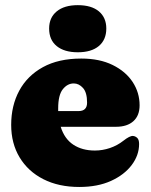

<svg xmlns="http://www.w3.org/2000/svg" viewBox="-20 -730 600 764"><path d="M535.5 -311Q535.5 -270 510.8 -247.8Q486 -225.5 441.5 -225.5H221.5Q236.5 -177.5 271.8 -154.2Q307 -131 357.5 -131Q388 -131 417.5 -141Q447 -151 471 -170Q496.5 -190 509 -189Q518 -188.5 525.8 -181.5Q533.5 -174.5 533.5 -157Q533.5 -112.5 504.2 -73.5Q475 -34.5 421.8 -10.2Q368.5 14 295.5 14Q213.5 14 152.5 -17Q91.5 -48 58 -103.8Q24.5 -159.5 24.5 -233Q24.5 -309.5 56.5 -369Q88.5 -428.5 150.8 -462.8Q213 -497 303.5 -497Q376 -497 428 -471.5Q480 -446 507.8 -403.8Q535.5 -361.5 535.5 -311ZM211.5 -298.5Q211.5 -293 211.5 -288H292.5Q326.5 -288 326.5 -321.5Q326.5 -362 310.2 -380Q294 -398 273.5 -398Q248.5 -398 230 -375Q211.5 -352 211.5 -298.5ZM289.5 -522Q236 -522 205.8 -546.5Q175.5 -571 175.5 -616.5Q175.5 -660 205.8 -684.8Q236 -709.5 289.5 -709.5Q344 -709.5 373.5 -684.8Q403 -660 403 -616.5Q403 -572 373.5 -547Q344 -522 289.5 -522Z"/></svg>

Font: Fraunces 9pt S100 Black
Style: Regular
Weight: 900
Version: Version 1.000; ttfautohint (v1.8.3)